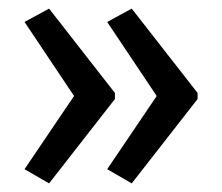

<svg xmlns="http://www.w3.org/2000/svg" viewBox="-20 -487 515 446"><path d="M439 -257V-271L286 -467L229 -436L344 -264L229 -94L286 -61ZM247 -257V-271L94 -467L37 -436L152 -264L37 -94L94 -61Z"/></svg>

Font: Noto Sans Khmer Condensed
Style: Regular
Weight: 400
Width: 3
Designer: Danh Hong and the Monotype Design Team
Foundry: Monotype Imaging Inc.
Version: Version 2.004